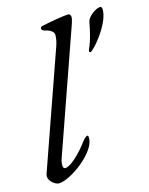

<svg xmlns="http://www.w3.org/2000/svg" viewBox="-110 -779 669 863"><g transform="rotate(-15 224.0 -347.5)"><path d="M56 14C109 14 239 -80 239 -147C239 -155 239 -160 234 -160C228 -160 216 -148 208 -137C183 -102 129 -45 101 -45C94 -45 91 -51 91 -61C91 -69 92 -79 96 -90L298 -666C301 -675 304 -686 304 -694C304 -704 298 -709 292 -709C276 -709 202 -697 164 -688C160 -687 158 -682 158 -677C158 -672 166 -667 180 -664C198 -660 213 -648 213 -636C213 -619 210 -602 203 -583L13 -42C12 -39 11 -33 11 -30C11 -8 39 14 56 14ZM345 -519C358 -519 448 -622 448 -689C448 -696 446 -704 440 -704C418 -704 380 -674 376 -653C366 -601 358 -570 346 -542C343 -535 340 -530 340 -525C340 -521 341 -519 345 -519Z"/></g></svg>

Font: EB Garamond
Style: Italic
Weight: 400
Italic angle: -17.2°
Designer: Georg Duffner and Octavio Pardo
Foundry: Georg Duffner
Version: Version 1.000;PS 001.000;hotconv 1.0.88;makeotf.lib2.5.64775